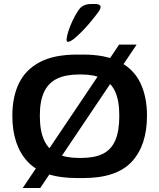

<svg xmlns="http://www.w3.org/2000/svg" viewBox="-20 -884 799 964"><path d="M367 10Q195 10 118.5 -72.5Q42 -155 42 -303Q42 -398 75.5 -466.5Q109 -535 180.5 -572.5Q252 -610 367 -610H398Q511 -610 581.5 -573Q652 -536 685 -467Q718 -398 718 -303Q718 -155 642 -72.5Q566 10 398 10ZM377 -91H388Q454 -91 496 -111.5Q538 -132 558.5 -178.5Q579 -225 579 -303Q579 -379 558 -424.5Q537 -470 494.5 -490Q452 -510 388 -510H377Q310 -510 266.5 -489Q223 -468 201.5 -422.5Q180 -377 180 -303Q180 -226 202 -179Q224 -132 267.5 -111.5Q311 -91 377 -91ZM94 60 578 -660H666L182 60ZM321 -674Q313 -674 314.5 -689.5Q316 -705 324 -729.5Q332 -754 344 -779.5Q356 -805 369 -825Q382 -847 398.5 -855.5Q415 -864 440 -864H456Q503 -864 474 -824Q458 -802 436.5 -776Q415 -750 392.5 -727Q370 -704 351 -689Q332 -674 321 -674Z"/></svg>

Font: Red Rose SemiBold
Style: Regular
Weight: 600
Designer: Jaikishan Patel
Version: Version 2.000